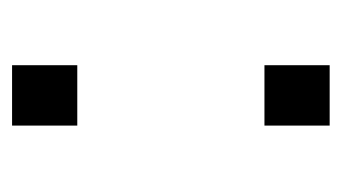

<svg xmlns="http://www.w3.org/2000/svg" viewBox="-144 -422 566 318"><g transform="rotate(-90 139.0 -263.0)"><path d="M90 -418V-526H190V-418ZM90 0V-108H190V0Z"/></g></svg>

Font: Archivo VF Beta
Style: Regular
Weight: 400
Designer: Hector Gatti
Foundry: Omnibus-Type
Version: Version 1.002